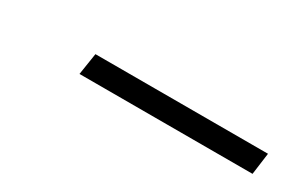

<svg xmlns="http://www.w3.org/2000/svg" viewBox="-5 -827 510 344"><g transform="rotate(30 250.0 -655.5)"><path d="M133 -633 140 -678H497L491 -633Z"/></g></svg>

Font: Nunito Sans 10pt Expanded ExtraLight
Style: Italic
Weight: 250
Width: 7
Italic angle: -9°
Designer: Vernon Adams
Foundry: Vernon Adams
Version: Version 3.101;gftools[0.9.27]